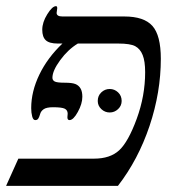

<svg xmlns="http://www.w3.org/2000/svg" viewBox="-35 -607 579 627"><path d="M490.2 -415Q490.2 -305.7 453.4 -195.8Q416.5 -85.9 350.1 0H-15.1L24.9 -88.9H272Q324.7 -88.9 354.2 -116.2Q383.8 -143.6 411.4 -218.8Q439 -293.9 439 -371.1Q439 -407.2 430.9 -427.2Q422.9 -447.3 406.7 -456.1Q390.6 -464.8 351.1 -464.8H219.2Q187 -445.3 161.6 -410.6Q136.2 -376 136.2 -353Q136.2 -345.2 143.3 -341.1Q150.4 -336.9 176.8 -336.9Q200.7 -336.9 211.4 -332.5Q222.2 -328.1 228 -318.1Q233.9 -308.1 233.9 -291Q233.9 -268.1 219.2 -241.5Q204.6 -214.8 191.9 -214.8Q185.1 -214.8 185.1 -224.1L186 -235.8Q186 -247.1 176.5 -252Q167 -256.8 138.2 -256.8Q116.7 -256.8 107.4 -250.2Q98.1 -243.7 95.7 -233.4Q92.8 -223.6 89.6 -219.2Q86.4 -214.8 80.1 -214.8Q73.2 -214.8 70.1 -226.8Q66.9 -238.8 66.9 -253.9Q66.9 -308.1 93.5 -363.3Q120.1 -418.5 168.9 -464.8H153.8Q126 -464.8 114.5 -475.6Q103 -486.3 103 -509.8Q103 -534.2 119.4 -560.5Q135.7 -586.9 147.9 -586.9Q151.9 -586.9 151.9 -580.1L149.9 -564.9Q149.9 -553.2 168.9 -553.2H371.1Q435.1 -553.2 462.6 -522.5Q490.2 -491.7 490.2 -415ZM284.2 -277.3Q284.2 -294.4 295.9 -305.4Q307.6 -316.4 323.2 -316.4Q338.9 -316.4 350.6 -305.4Q362.3 -294.4 362.3 -277.3Q362.3 -261.7 350.6 -250.7Q338.9 -239.7 323.2 -239.7Q307.6 -239.7 295.9 -250.7Q284.2 -261.7 284.2 -277.3Z"/></svg>

Font: Tinos
Style: Italic
Weight: 400
Italic angle: -16.333°
Designer: Steve Matteson
Foundry: Monotype Imaging Inc.
Version: Version 1.32